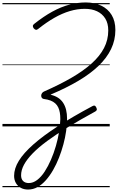

<svg xmlns="http://www.w3.org/2000/svg" viewBox="-20 -1031 961 1566"><path d="M209 515Q175 515 149.5 501Q124 487 109.5 461.5Q95 436 95 403Q95 343 134 280Q173 217 251.5 147.5Q330 78 450 0Q570 -78 733 -165Q743 -171 751 -169.5Q759 -168 765 -155Q772 -142 769 -134Q766 -126 756 -121Q633 -54 535.5 5.5Q438 65 365.5 118.5Q293 172 246 220.5Q199 269 175.5 313Q152 357 152 399Q152 429 168.5 445.5Q185 462 215 462Q250 462 283 437Q316 412 344 369Q372 326 395.5 272Q419 218 436 159Q453 100 462 43.5Q471 -13 472 -60Q472 -89 468 -112.5Q464 -136 455 -155Q446 -174 430.5 -188Q415 -202 392 -211Q369 -220 336 -224Q326 -226 321 -233.5Q316 -241 316 -251Q316 -261 322.5 -271Q329 -281 342 -286Q467 -341 563.5 -397Q660 -453 727 -513Q794 -573 828.5 -639.5Q863 -706 863 -782Q863 -841 838.5 -880Q814 -919 771.5 -939Q729 -959 672 -959Q611 -959 549 -940.5Q487 -922 423 -885.5Q359 -849 290 -794Q280 -786 272 -788Q264 -790 255 -800Q247 -811 248 -820Q249 -829 260 -837Q337 -898 406.5 -936Q476 -974 543.5 -992.5Q611 -1011 679 -1011Q751 -1011 805.5 -985Q860 -959 890.5 -909Q921 -859 921 -786Q921 -704 886 -631Q851 -558 783.5 -493.5Q716 -429 618 -371Q520 -313 394 -260V-258Q428 -250 453 -234Q478 -218 494.5 -193Q511 -168 519 -135.5Q527 -103 527 -62Q527 -16 519.5 37.5Q512 91 497 146.5Q482 202 461 255.5Q440 309 413 356Q386 403 354 439Q322 475 286 495Q250 515 209 515ZM0 486H875V496H0ZM0 -20H875V0H0ZM0 -505H875V-500H0ZM0 -1006H875V-996H0Z"/></svg>

Font: Playwrite CA Guides
Style: Regular
Weight: 400
Designer: Veronika Burian, José Scaglione
Foundry: TypeTogether
Version: Version 1.003